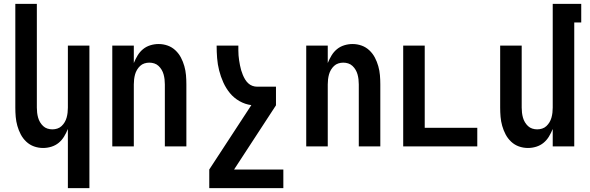

<svg xmlns="http://www.w3.org/2000/svg" viewBox="-20 -755 3040 990"><path d="M330 215V-90Q322 -70 310.5 -51Q299 -32 282.5 -18.5Q266 -5 245 1.5Q224 8 202 8Q178 8 155.5 0Q133 -8 115.5 -24.5Q98 -41 87 -62Q76 -83 69.5 -106Q63 -129 61 -152.5Q59 -176 59 -200V-735H170V-200Q170 -187 171.5 -174Q173 -161 176.5 -148.5Q180 -136 186.5 -125Q193 -114 202.5 -105Q212 -96 224.5 -92Q237 -88 250 -88Q263 -88 275.5 -92Q288 -96 297.5 -105Q307 -114 313.5 -125Q320 -136 323.5 -148.5Q327 -161 328.5 -174Q330 -187 330 -200V-520H441V215Z M559 0V-520H670V-430Q678 -450 689.5 -469Q701 -488 717.5 -501.5Q734 -515 755 -521.5Q776 -528 798 -528Q822 -528 844.5 -520Q867 -512 884.5 -495.5Q902 -479 913 -458Q924 -437 930.5 -414Q937 -391 939 -367.5Q941 -344 941 -320V0H830V-320Q830 -333 828.5 -346Q827 -359 823.5 -371.5Q820 -384 813.5 -395Q807 -406 797.5 -415Q788 -424 775.5 -428Q763 -432 750 -432Q737 -432 724.5 -428Q712 -424 702.5 -415Q693 -406 686.5 -395Q680 -384 676.5 -371.5Q673 -359 671.5 -346Q670 -333 670 -320V0Z M1059 215V119L1276 -213Q1244 -217 1215 -233.5Q1186 -250 1165.5 -275Q1145 -300 1131.5 -330Q1118 -360 1110 -391.5Q1102 -423 1099.5 -455.5Q1097 -488 1097 -520H1209Q1209 -507 1209 -494.5Q1209 -482 1210 -469Q1211 -456 1213 -443.5Q1215 -431 1217.5 -418Q1220 -405 1223.5 -393Q1227 -381 1232 -369Q1237 -357 1243.5 -346Q1250 -335 1259.5 -326Q1269 -317 1281 -312.5Q1293 -308 1306 -308H1403V-212L1187 119H1441V215Z M1559 0V-520H1670V-430Q1678 -450 1689.5 -469Q1701 -488 1717.5 -501.5Q1734 -515 1755 -521.5Q1776 -528 1798 -528Q1822 -528 1844.5 -520Q1867 -512 1884.5 -495.5Q1902 -479 1913 -458Q1924 -437 1930.5 -414Q1937 -391 1939 -367.5Q1941 -344 1941 -320V0H1830V-320Q1830 -333 1828.5 -346Q1827 -359 1823.5 -371.5Q1820 -384 1813.5 -395Q1807 -406 1797.5 -415Q1788 -424 1775.5 -428Q1763 -432 1750 -432Q1737 -432 1724.5 -428Q1712 -424 1702.5 -415Q1693 -406 1686.5 -395Q1680 -384 1676.5 -371.5Q1673 -359 1671.5 -346Q1670 -333 1670 -320V0Z M2059 0V-520H2170V-96H2441V0Z M2702 8Q2678 8 2655.5 0Q2633 -8 2615.5 -24.5Q2598 -41 2587 -62Q2576 -83 2569.5 -106Q2563 -129 2561 -152.5Q2559 -176 2559 -200V-520H2670V-200Q2670 -187 2671.5 -174Q2673 -161 2676.5 -148.5Q2680 -136 2686.5 -125Q2693 -114 2702.5 -105Q2712 -96 2724.5 -92Q2737 -88 2750 -88Q2763 -88 2775.5 -92Q2788 -96 2797.5 -105Q2807 -114 2813.5 -125Q2820 -136 2823.5 -148.5Q2827 -161 2828.5 -174Q2830 -187 2830 -200V-735H2977V-639H2941V0H2830V-90Q2822 -70 2810.5 -51Q2799 -32 2782.5 -18.5Q2766 -5 2745 1.5Q2724 8 2702 8Z"/></svg>

Font: Iosevka
Style: Bold
Weight: 700
Monospace: yes
Designer: Belleve Invis
Foundry: Belleve Invis
Version: Version 32.5.0; ttfautohint (v1.8.4)